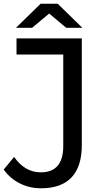

<svg xmlns="http://www.w3.org/2000/svg" viewBox="-29 -907 560 1035"><path d="M-9 7 47 -61Q105 22 191 22Q312 22 312 -120V-613H60V-700H412V-125Q412 -9 356.5 49.5Q301 108 192 108Q130 108 77.5 81.5Q25 55 -9 7ZM328 -757 236 -834 144 -757H57L190 -887H282L415 -757Z"/></svg>

Font: Montserrat Alternates Medium
Style: Regular
Weight: 500
Designer: Julieta Ulanovsky
Foundry: Julieta Ulanovsky
Version: Version 7.200